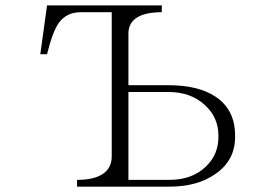

<svg xmlns="http://www.w3.org/2000/svg" viewBox="-20 -698 1040 719"><path d="M268.6 -24.4V1H614.3Q719.7 1 787.1 -46.9Q862.3 -98.6 860.4 -190.4Q860.4 -289.1 784.2 -337.9Q719.7 -378.9 611.3 -378.9H460.9V-572.3Q460.9 -609.4 489.3 -629.9Q521.5 -652.3 585.9 -652.3V-677.7H156.2L130.9 -495.1H156.2Q176.8 -579.1 200.2 -612.3Q229.5 -652.3 282.2 -652.3H398.4V-112.3Q398.4 -67.4 362.3 -44.9Q329.1 -24.4 268.6 -24.4ZM460.9 -353.5H611.3Q694.3 -353.5 747.1 -304.7Q797.9 -258.8 797.9 -190.4Q799.8 -120.1 750 -73.2Q698.2 -24.4 614.3 -24.4H460.9Z"/></svg>

Font: BatangChe
Style: Regular
Weight: 400
Monospace: yes
Version: Version 2.21